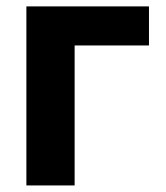

<svg xmlns="http://www.w3.org/2000/svg" viewBox="-20 -565 506 585"><path d="M433.9 -545.5V-426.5H207.4V0H60.4V-545.5Z"/></svg>

Font: Inter Zeller
Style: Bold
Weight: 700
Designer: Rasmus Andersson; Joe Bland
Foundry: zeller
Version: Version 3.015;git-dec3a8cb1